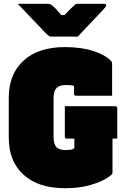

<svg xmlns="http://www.w3.org/2000/svg" viewBox="-20 -967 640 1007"><path d="M320 -410H584Q595 -410 595 -399V-240H570V-61Q570 -56 567 -53Q555 -40 523 -23Q491 -6 440.5 7Q390 20 320 20Q181 20 103.5 -50.5Q26 -121 26 -245V-455Q26 -578 103.5 -649Q181 -720 320 -720Q406 -720 468 -700Q530 -680 562 -648Q568 -642 568 -632V-465H379Q368 -465 368 -476V-517Q355 -520 344.5 -520.5Q334 -521 325 -521Q291 -521 276 -505Q261 -489 261 -453V-248Q261 -212 276 -195Q291 -180 325 -180Q351 -180 360.5 -184.5Q370 -189 370 -191V-240H331Q320 -240 320 -251ZM388 -775H249Q242 -775 236.5 -778.5Q231 -782 219 -794Q212 -802 195 -819.5Q178 -837 156.5 -859.5Q135 -882 113 -905.5Q91 -929 73 -947H225Q236 -947 241.5 -945Q247 -943 254 -938Q261 -933 272 -921.5Q283 -910 302 -888H318Q339 -910 352.5 -923Q366 -936 379 -947H526Q537 -947 537 -939Q537 -935 534 -931Q531 -927 519 -914Q508 -902 490 -883Q472 -864 452 -843Q432 -822 415 -804Q398 -786 388 -775Z"/></svg>

Font: Recursive Mn Lnr St XBk
Style: Regular
Weight: 1000
Monospace: yes
Version: Version 1.079;hotconv 1.0.112;makeotfexe 2.5.65598; ttfautoh